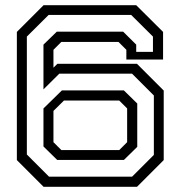

<svg xmlns="http://www.w3.org/2000/svg" viewBox="-20 -720 696 740"><path d="M148 0 45 -103V-597L148 -700H505L608.5 -597V-490.5H467V-528L436.5 -558.5H216.5L186 -528V-459L201 -474H508L611 -371V-103L508 0ZM169 -39H489L573 -123V-352L489 -436H208.5L147.5 -375.5V-548L199 -598H454.5L505 -548V-520H569.5V-579L485.5 -662.5H167.5L83.5 -579V-124.5ZM200.5 -103.5 147.5 -155.5V-302L218.5 -371.5H457.5L509 -321V-154L457.5 -103.5ZM216.5 -141.5H439.5L470 -172V-302L439.5 -332.5H226.5L186 -292.5V-172Z"/></svg>

Font: Tourney Expanded
Style: Regular
Weight: 400
Width: 7
Designer: Tyler Finck
Foundry: Etcetera Type Co
Version: Version 1.010; ttfautohint (v1.8.3)